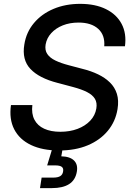

<svg xmlns="http://www.w3.org/2000/svg" viewBox="-20 -758 675 982"><path d="M282.2 11.7Q197.3 11.7 138.4 -16.4Q79.6 -44.4 52.7 -96.7Q25.9 -148.9 36.1 -220.7H145.5Q140.1 -176.8 156 -146Q171.9 -115.2 206.1 -99.6Q240.2 -84 288.6 -84Q337.4 -84 376.7 -98.9Q416 -113.8 441.4 -140.6Q466.8 -167.5 472.7 -203.1Q477.5 -232.4 465.6 -252.4Q453.6 -272.5 425.5 -286.9Q397.5 -301.3 353.5 -313L274.4 -334Q179.7 -358.4 135.5 -405.5Q91.3 -452.6 104.5 -530.8Q114.3 -593.3 153.6 -640.1Q192.9 -687 253.9 -712.6Q314.9 -738.3 390.1 -738.3Q467.3 -738.3 521.7 -711.4Q576.2 -684.6 602.1 -635.7Q627.9 -586.9 619.1 -521.5H513.2Q517.6 -578.6 482.2 -610.6Q446.8 -642.6 381.8 -642.6Q336.9 -642.6 301 -628.2Q265.1 -613.8 242.2 -588.6Q219.2 -563.5 213.4 -530.8Q208.5 -501.5 221.9 -481.7Q235.4 -461.9 263.2 -448.5Q291 -435.1 330.1 -424.8L401.9 -405.8Q445.8 -395 481.7 -377.7Q517.6 -360.4 542.5 -335.9Q567.4 -311.5 577.9 -277.8Q588.4 -244.1 581.1 -199.7Q570.8 -136.7 531.5 -89.1Q492.2 -41.5 429 -14.9Q365.7 11.7 282.2 11.7ZM184.6 204.1 192.9 150.4H251.5Q275.9 150.4 288.1 142.8Q300.3 135.3 302.7 119.1Q305.7 103 296.1 95.5Q286.6 87.9 261.7 87.9H221.2L254.9 -22.9H304.7L300.8 0L293.5 41.5Q337.9 42.5 358.6 63Q379.4 83.5 373 120.1Q365.7 163.1 333.5 183.6Q301.3 204.1 245.6 204.1Z"/></svg>

Font: Inter 24pt Medium
Style: Italic
Weight: 500
Italic angle: -9.3988°
Designer: Rasmus Andersson
Foundry: rsms
Version: Version 4.001;git-66647c0bb